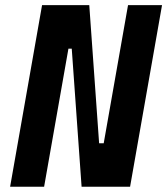

<svg xmlns="http://www.w3.org/2000/svg" viewBox="-20 -713 639 733"><path d="M291.5 0 253.9 -527.3H199.2L230.5 -693.4H320.8L358.4 -166H392.6L362.3 0ZM18.6 0 140.6 -693.4H270.5L148.4 0ZM346.7 0 468.8 -693.4H598.6L476.6 0Z"/></svg>

Font: Cascadia Mono NF
Style: Italic
Weight: 400
Italic angle: -10°
Monospace: yes
Designer: Aaron Bell
Foundry: Saja Typeworks
Version: Version 2404.023